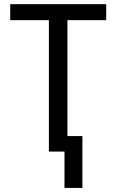

<svg xmlns="http://www.w3.org/2000/svg" viewBox="-20 -731 561 926"><path d="M492.2 -633.8H305.2V0H215.8V-633.8H29.3V-710.9H492.2ZM377.4 175.3H291V-74.7H377.4Z"/></svg>

Font: Roboto Condensed
Style: Regular
Weight: 400
Designer: Google
Version: Version 2.001047; 2015